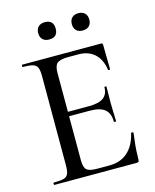

<svg xmlns="http://www.w3.org/2000/svg" viewBox="-119 -883 780 964"><g transform="rotate(-15 271.0 -401.0)"><path d="M481.9 -151.9Q481.9 -153.8 488 -153.8Q494.1 -153.8 494.1 -149.9Q484.4 -78.1 484.1 -42.7Q483.9 -7.3 481 -3.7Q478 0 469.2 0H43Q40 0 40 -6.1Q40 -12.2 43 -12.2Q79.1 -12.2 95.5 -17.1Q111.8 -22 117.9 -36.4Q124 -50.8 124 -81.1V-543.9Q124 -573.7 117.9 -587.9Q111.8 -602.1 95.5 -607.4Q79.1 -612.8 43 -612.8Q40 -612.8 40 -618.9Q40 -625 43 -625H452.1Q460.9 -625 460.9 -616.2L462.9 -488.8Q462.9 -486.8 457.5 -486.3Q452.1 -485.8 452.1 -488.8Q444.3 -543.9 412.1 -573Q379.9 -602.1 328.1 -602.1H275.9Q232.9 -602.1 218 -589.1Q203.1 -576.2 203.1 -540V-336.9H313Q363.8 -336.9 387.9 -354.5Q412.1 -372.1 412.1 -409.2Q412.1 -411.1 417.5 -411.1Q422.9 -411.1 422.9 -409.2L421.9 -325.2L422.9 -279.8Q424.8 -247.6 424.8 -230Q424.8 -227.1 418.9 -227.1Q413.1 -227.1 413.1 -230Q413.1 -272.9 388.4 -293.5Q363.8 -314 310.1 -314H203.1V-85Q203.1 -48.8 216.6 -35.9Q230 -22.9 271 -22.9H335.9Q393.1 -22.9 430.4 -56.4Q467.8 -89.8 481.9 -151.9ZM347.9 -723.9Q335.9 -735.8 335.9 -756.8Q335.9 -777.8 347.9 -789.8Q359.9 -801.8 381.3 -801.8Q402.8 -801.8 414.8 -789.8Q426.8 -777.8 426.8 -756.8Q426.8 -735.8 414.8 -723.9Q402.8 -711.9 381.3 -711.9Q359.9 -711.9 347.9 -723.9ZM207 -801.8Q252 -801.8 252 -756.8Q252 -711.9 207 -711.9Q185.1 -711.9 173.1 -723.9Q161.1 -735.8 161.1 -756.8Q161.1 -777.8 173.1 -789.8Q185.1 -801.8 207 -801.8Z"/></g></svg>

Font: Cormorant-Medium
Style: Regular
Weight: 500
Designer: Christian Thalmann (Catharsis Fonts)
Version: Version 3.000